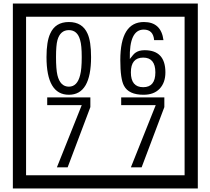

<svg xmlns="http://www.w3.org/2000/svg" viewBox="-20 -980 1195 1090"><path d="M1103 90H53V-960H1103ZM1028 15V-885H128V15ZM497 -656Q497 -442 371 -442Q244 -442 244 -656Q244 -744 265 -789Q294 -855 371 -855Q448 -855 477 -789Q497 -745 497 -656ZM444 -656Q444 -723 435 -752Q420 -809 371 -809Q322 -809 306 -752Q298 -723 298 -656Q298 -587 306 -553Q322 -488 371 -488Q419 -488 435 -554Q444 -587 444 -656ZM919 -569Q919 -511 886.5 -476.5Q854 -442 795 -442Q711 -442 684 -493Q663 -531 663 -639Q663 -855 797 -855Q895 -855 908 -752H855Q850 -812 796 -812Q713 -812 717 -645Q738 -673 748 -680Q768 -695 801 -695Q919 -695 919 -569ZM862 -569Q862 -653 793 -653Q723 -653 723 -569Q723 -485 793 -485Q862 -485 862 -569ZM493 -372 364 -30H303L444 -383H248V-427H493ZM913 -372 784 -30H723L864 -383H668V-427H913Z"/></svg>

Font: Unicode BMP Fallback SIL
Style: Regular
Weight: 400
Foundry: NRSI, SIL International
Version: Version 5.1 Based on Unicode 5.1